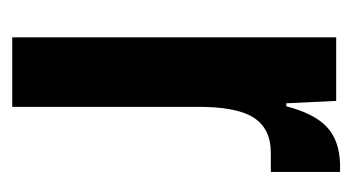

<svg xmlns="http://www.w3.org/2000/svg" viewBox="-151 -425 576 314"><g transform="rotate(90 137.0 -268.0)"><path d="M41 0V-529.8H145L148.9 -448.2H153.8Q165.5 -493.2 187 -513.9Q208.5 -534.7 247.1 -536.1H261.2V-422.9H230Q189.5 -422.9 171.6 -393.6Q153.8 -364.3 154.8 -298.8V0Z"/></g></svg>

Font: Lumene Sans Condensed
Style: Bold
Weight: 600
Width: 3
Designer: Deni Anggara
Version: Version 1.003;Glyphs 3.1.2 (3151)